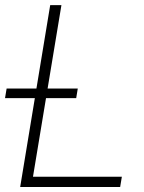

<svg xmlns="http://www.w3.org/2000/svg" viewBox="-46 -748 575 768"><path d="M34.7 0 154.8 -727.5H199.7L85.9 -41H441.4L434.6 0ZM-25.9 -355.5 -19.5 -394H265.1L258.8 -355.5Z"/></svg>

Font: Inter Display Extra Light
Style: Italic
Weight: 200
Italic angle: -9.39999°
Designer: Rasmus Andersson
Foundry: rsms
Version: Version 4.000;git-4fc901f